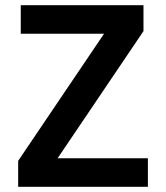

<svg xmlns="http://www.w3.org/2000/svg" viewBox="-20 -720 640 740"><path d="M50 0H550V-110H202L533 -600V-700H60V-590H381L50 -100Z"/></svg>

Font: CommitMonoV143 ExtLt
Style: Regular
Weight: 200
Monospace: yes
Designer: Eigil Nikolajsen
Foundry: Eigil Nikolajsen
Version: Version 1.143